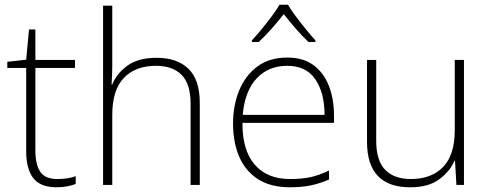

<svg xmlns="http://www.w3.org/2000/svg" viewBox="-20 -784 2077 814"><path d="M223 -25Q246 -25 265.5 -28Q285 -31 301 -37V-4Q285 2 265 6Q245 10 220 10Q151 10 121 -29Q91 -68 91 -143V-496H11V-522L91 -531L103 -659H130V-530H298V-496H130V-146Q130 -87 150.5 -56Q171 -25 223 -25Z M456 -504Q456 -482 455 -464.5Q454 -447 453 -426H456Q474 -472 520 -505.5Q566 -539 644 -539Q731 -539 779 -492.5Q827 -446 827 -347V0H788V-345Q788 -428 750 -466.5Q712 -505 641 -505Q554 -505 505 -453.5Q456 -402 456 -297V0H417V-760H456Z M1198 -540Q1266 -540 1309.5 -507.5Q1353 -475 1374.5 -419.5Q1396 -364 1396 -294V-263H1008Q1007 -148 1059.5 -86.5Q1112 -25 1210 -25Q1259 -25 1294.5 -32.5Q1330 -40 1375 -61V-23Q1336 -6 1297.5 2Q1259 10 1209 10Q1128 10 1074.5 -24Q1021 -58 994.5 -119Q968 -180 968 -260Q968 -337 994 -400.5Q1020 -464 1071 -502Q1122 -540 1198 -540ZM1198 -505Q1118 -505 1068 -451.5Q1018 -398 1009 -297H1356Q1356 -390 1317 -447.5Q1278 -505 1198 -505ZM1201 -764Q1213 -743 1233.5 -715.5Q1254 -688 1276.5 -660.5Q1299 -633 1317 -613V-606H1288Q1261 -631 1233 -663.5Q1205 -696 1183 -724Q1161 -696 1132.5 -663.5Q1104 -631 1077 -606H1048V-613Q1067 -633 1089.5 -660.5Q1112 -688 1132.5 -715.5Q1153 -743 1165 -764Z M1947 -530V0H1915L1909 -103H1907Q1888 -58 1842.5 -24Q1797 10 1719 10Q1536 10 1536 -183V-530H1575V-187Q1575 -103 1613 -64Q1651 -25 1722 -25Q1809 -25 1858.5 -76Q1908 -127 1908 -232V-530Z"/></svg>

Font: Noto Sans Bengali UI ExtraLight
Style: Regular
Weight: 200
Designer: Jelle Bosma - Monotype Design Team
Foundry: Monotype Imaging Inc.
Version: Version 2.003; ttfautohint (v1.8.4.7-5d5b)